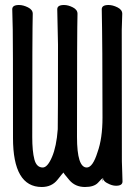

<svg xmlns="http://www.w3.org/2000/svg" viewBox="-20 -731 540 768"><path d="M147 17Q32 17 32 -179Q32 -592 31 -613Q29 -671 29 -694Q29 -711 56 -711Q73 -711 92 -701.5Q111 -692 111 -676Q109 -612 109 -183Q109 -126 117.5 -93.5Q126 -61 151 -61Q170 -61 188 -103Q206 -145 211 -214Q212 -248 212 -552L209 -694Q209 -711 236 -711Q253 -711 271.5 -701.5Q290 -692 290 -676Q288 -612 288 -183Q288 -61 327 -61Q351 -61 370 -122Q390 -177 390 -261Q390 -553 387 -694Q387 -711 414 -711Q431 -711 450 -701.5Q469 -692 469 -676L467 -611Q467 -107 467.5 -85.5Q468 -64 469 -39.5Q470 -15 470 -5Q470 12 444 12Q428 12 410 2Q397 -4 393 -14V-15Q393 -18 391 -18Q391 -20 391 -23V-18Q387 -17 372 0Q356 17 320 17Q281 17 257.5 -10.5Q234 -38 234 -41Q233 -41 210 -12Q187 17 147 17ZM390 -5 391 -18Q391 -18 391 -18Q391 -18 391 -18Q392 -16 393 -14Z"/></svg>

Font: LXGW WenKai Mono Medium
Style: Regular
Weight: 500
Monospace: yes
Designer: LXGW / Fontworks Inc.
Foundry: LXGW / Fontworks Inc.
Version: Version 1.520; June 14, 2025